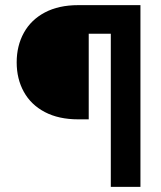

<svg xmlns="http://www.w3.org/2000/svg" viewBox="-20 -727 626 747"><path d="M411.1 -595.7H325.2V-262.7H284.2Q208.5 -262.7 154.5 -291Q100.6 -319.3 72.8 -369.6Q44.9 -419.9 44.9 -484.4Q44.9 -548.8 72.8 -599.4Q100.6 -649.9 154.5 -678.5Q208.5 -707 284.2 -707H526.4V0H411.1Z"/></svg>

Font: Pretendard JP
Style: Bold
Weight: 700
Designer: Base glyphs from Inter by Rasmus Andersson; Hangeul glyphs from Noto Sans CJK(Source Han Sans) by Jang Soo-young and Kan
Foundry: Kil Hyung-jin
Version: Version 1.309